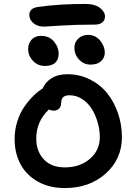

<svg xmlns="http://www.w3.org/2000/svg" viewBox="-20 -1018 692 975"><path d="M204.1 -882.8Q169.9 -882.8 149.4 -900.6Q128.9 -918.5 128.9 -941.9Q128.9 -977.1 174.8 -982.9Q281.2 -998 412.1 -998Q462.4 -998 487.8 -977.8Q513.2 -957.5 513.2 -935.1Q513.2 -915.5 499.5 -904.3Q485.8 -893.1 462.9 -893.1Q365.7 -893.1 286.4 -887.9Q207 -882.8 204.1 -882.8ZM439 -689.9Q405.8 -689.9 381.8 -715.1Q357.9 -740.2 357.9 -775.9Q357.9 -803.7 377.9 -822.3Q397.9 -840.8 426.8 -840.8Q464.4 -840.8 488.3 -812.3Q512.2 -783.7 512.2 -750Q512.2 -726.1 493.9 -708Q475.6 -689.9 439 -689.9ZM123 -769Q123 -798.3 140.9 -817.1Q158.7 -835.9 188 -835.9Q229.5 -835.9 253.7 -807.6Q277.8 -779.3 277.8 -744.1Q277.8 -716.3 260.7 -699.7Q243.7 -683.1 208 -683.1Q172.4 -683.1 147.7 -708.7Q123 -734.4 123 -769ZM309.1 -63Q231 -63 172.4 -95.7Q113.8 -128.4 84 -184.6Q54.2 -240.7 54.2 -312Q54.2 -358.9 68.1 -402.3Q82 -445.8 104.7 -477.8Q127.4 -509.8 150.4 -532.2Q173.3 -554.7 196.8 -568.8Q209.5 -600.6 241.9 -620.8Q274.4 -641.1 321.8 -641.1Q383.8 -641.1 436.5 -614.7Q489.3 -588.4 524.4 -544.4Q559.6 -500.5 579.3 -442.6Q599.1 -384.8 599.1 -321.8Q599.1 -210.4 516.8 -136.7Q434.6 -63 309.1 -63ZM164.1 -314Q164.1 -250 202.4 -209Q240.7 -168 309.1 -168Q385.3 -168 436 -210.9Q486.8 -253.9 486.8 -321.8Q486.8 -358.9 476.1 -396.2Q465.3 -433.6 446.3 -464.6Q427.2 -495.6 397.5 -514.9Q367.7 -534.2 333 -534.2Q291 -534.2 291 -498Q291 -478 280.3 -467Q269.5 -456.1 252.9 -456.1Q239.7 -456.1 228 -461.9Q164.1 -401.4 164.1 -314Z"/></svg>

Font: Shantell Sans Irregular Bouncy
Style: Regular
Weight: 500
Designer: Stephen Nixon, Anya Danilova, Shantell Martin
Foundry: Arrow Type
Version: Version 1.006;[9816181b4]